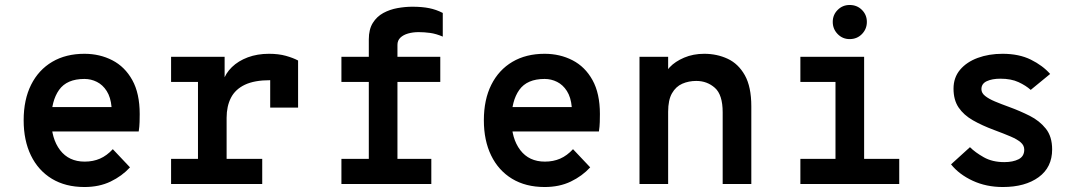

<svg xmlns="http://www.w3.org/2000/svg" viewBox="-20 -739 4352 771"><path d="M319 12Q243 12 188.2 -21.2Q133.5 -54.5 104.2 -114.8Q75 -175 75 -256Q75 -339 105 -398.8Q135 -458.5 189.8 -490.8Q244.5 -523 319 -523Q380.5 -523 431 -497Q481.5 -471 511.2 -417.5Q541 -364 541 -281Q541 -267.5 540.5 -249Q540 -230.5 537 -211H163V-309H428Q424.5 -348.5 408.5 -373.5Q392.5 -398.5 369 -410.2Q345.5 -422 319 -422Q248.5 -422 217.2 -378Q186 -334 186 -258Q186 -182.5 221.2 -136.2Q256.5 -90 320 -90Q354 -90 381.5 -102Q409 -114 433 -140L502 -67Q470 -32 424.2 -10Q378.5 12 319 12Z M667 0V-101H775V-410H667V-511H882V-398L876 -413Q885.5 -444.5 911.2 -469.5Q937 -494.5 975.2 -508.8Q1013.5 -523 1060 -523Q1098.5 -523 1128 -514.8Q1157.5 -506.5 1177 -496V-307H1065V-462L1114 -412Q1099 -414.5 1086.2 -415.8Q1073.5 -417 1065 -417Q1002 -417 963.5 -398.8Q925 -380.5 907.5 -346.5Q890 -312.5 890 -266V-101H1033V0Z M1461 0V-410H1351V-511H1461V-581Q1461 -621 1477 -646.8Q1493 -672.5 1519.2 -686.8Q1545.5 -701 1576.2 -706.5Q1607 -712 1636 -712Q1675 -712 1703.5 -706.2Q1732 -700.5 1758 -687V-592Q1731 -603.5 1707.2 -606.8Q1683.5 -610 1661 -610Q1638 -610 1618.8 -604.5Q1599.5 -599 1587.8 -587.8Q1576 -576.5 1576 -559V-511H1748V-410H1576V0ZM1351 0V-101H1712V0Z M2167 12Q2091 12 2036.2 -21.2Q1981.5 -54.5 1952.2 -114.8Q1923 -175 1923 -256Q1923 -339 1953 -398.8Q1983 -458.5 2037.8 -490.8Q2092.5 -523 2167 -523Q2228.5 -523 2279 -497Q2329.5 -471 2359.2 -417.5Q2389 -364 2389 -281Q2389 -267.5 2388.5 -249Q2388 -230.5 2385 -211H2011V-309H2276Q2272.5 -348.5 2256.5 -373.5Q2240.5 -398.5 2217 -410.2Q2193.5 -422 2167 -422Q2096.5 -422 2065.2 -378Q2034 -334 2034 -258Q2034 -182.5 2069.2 -136.2Q2104.5 -90 2168 -90Q2202 -90 2229.5 -102Q2257 -114 2281 -140L2350 -67Q2318 -32 2272.2 -10Q2226.5 12 2167 12Z M2548 0V-511H2663V-390L2648 -424Q2648 -446.5 2669.5 -469.2Q2691 -492 2727.2 -507.5Q2763.5 -523 2808 -523Q2859 -523 2902 -503Q2945 -483 2971 -436.8Q2997 -390.5 2997 -312V0H2882V-288Q2882 -358.5 2850.8 -386.2Q2819.5 -414 2776 -414Q2745.5 -414 2719.8 -402.8Q2694 -391.5 2678.5 -364.5Q2663 -337.5 2663 -290V0Z M3335 0V-511H3450V0ZM3194 0V-101H3591V0ZM3194 -410V-511H3410V-410ZM3391.8 -582Q3363.5 -582 3343.8 -602.2Q3324 -622.5 3324 -651Q3324 -679.5 3343.8 -699.2Q3363.5 -719 3391.8 -719Q3421.5 -719 3441.2 -699.2Q3461 -679.5 3461 -651Q3461 -622.5 3441.2 -602.2Q3421.5 -582 3391.8 -582Z M4007 12Q3940.5 12 3886 -13.2Q3831.5 -38.5 3799 -79L3875 -148Q3896 -127 3930.5 -107.5Q3965 -88 4013 -88Q4047.5 -88 4070.2 -99.5Q4093 -111 4093 -138Q4093 -155 4079 -167.2Q4065 -179.5 4038 -191Q4011 -202.5 3972 -217Q3923.5 -235 3886.8 -256Q3850 -277 3829.5 -307.2Q3809 -337.5 3809 -383Q3809 -427.5 3835.2 -458.8Q3861.5 -490 3906.2 -506.5Q3951 -523 4006 -523Q4072 -523 4119.5 -499.5Q4167 -476 4197 -442L4119 -378Q4099.5 -395.5 4070 -409.2Q4040.5 -423 3997 -423Q3964 -423 3942.5 -413Q3921 -403 3921 -381Q3921 -365.5 3935.8 -353.8Q3950.5 -342 3975.5 -331.5Q4000.5 -321 4031 -310Q4075 -294 4114.8 -274Q4154.5 -254 4179.8 -222.2Q4205 -190.5 4205 -139Q4205 -67 4150.8 -27.5Q4096.5 12 4007 12Z"/></svg>

Font: Overpass Mono Light
Style: Regular
Weight: 300
Monospace: yes
Designer: Delve Withrington, Dave Bailey
Foundry: Delve Fonts LLC
Version: Version 4.000